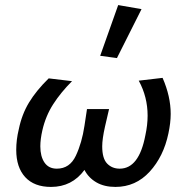

<svg xmlns="http://www.w3.org/2000/svg" viewBox="-20 -731 735 757"><path d="M441 -502 375 -511 446 -711 538 -695ZM653 -282Q653 -247 644 -205Q625 -114 570 -54Q515 6 435 6Q391 6 360 -12Q329 -30 313 -61Q264 6 181 6Q115 6 79.5 -32.5Q44 -71 44 -140Q44 -180 54 -221Q66 -280 94.5 -327Q123 -374 172 -422L264 -411Q220 -367 190 -320.5Q160 -274 147 -217Q139 -182 139 -154Q139 -114 155.5 -90Q172 -66 204 -66Q255 -66 279 -117Q303 -168 313 -235L323 -301H410L394 -232Q383 -183 383 -154Q383 -106 402.5 -86Q422 -66 452 -66Q528 -66 553 -197Q562 -238 562 -275Q562 -349 527 -413L621 -424Q653 -351 653 -282Z"/></svg>

Font: Ysabeau Infant Semibold
Style: Italic
Weight: 600
Italic angle: -12°
Designer: Christian Thalmann (Catharsis Fonts)
Version: Version 0.003